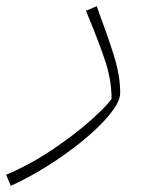

<svg xmlns="http://www.w3.org/2000/svg" viewBox="-61 -349 479 623"><path d="M-41 218Q39 184 112 134.5Q185 85 235.5 39.5Q286 -6 301 -28Q301 -86 282.5 -144.5Q264 -203 218 -314L253 -329L262 -303Q297 -209 313 -154Q329 -99 329 -47Q329 -13 277.5 42.5Q226 98 143.5 156Q61 214 -26 254Z"/></svg>

Font: FiraGO UltraLight
Style: Italic
Weight: 200
Italic angle: -8°
Designer: bBox Type GmbH
Foundry: bBox Type GmbH
Version: Version 1.001